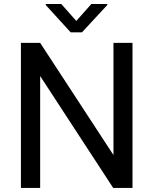

<svg xmlns="http://www.w3.org/2000/svg" viewBox="-20 -921 753 941"><path d="M629.4 -710.9V0H534.7L176.8 -548.3V0H82.5V-710.9H176.8L536.1 -161.1V-710.9ZM280.3 -901.4 354 -818.4 427.7 -901.4H505.9V-896.5L381.8 -762.7H326.2L204.1 -896.5V-901.4Z"/></svg>

Font: Roboto21382017
Style: Regular
Weight: 400
Designer: Christian Robertson
Foundry: Google
Version: Version 2.138; 2017